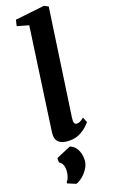

<svg xmlns="http://www.w3.org/2000/svg" viewBox="-203 -859 692 1172"><g transform="rotate(-20 143.0 -272.5)"><path d="M185.5 -116.5Q182 -94 186.2 -83.2Q190.5 -72.5 202.5 -72.5Q210.5 -72.5 219.8 -75.5Q229 -78.5 248.5 -94L262.5 -60.5Q256 -52 238.2 -35.2Q220.5 -18.5 192.2 -4.2Q164 10 126 10Q101 10 81.2 3.5Q61.5 -3 50.2 -17.5Q39 -32 39 -56Q39 -62 40 -70.5Q41 -79 42.2 -88Q43.5 -97 44.5 -105L133.5 -736L59.5 -757L68.5 -795.5L258 -817L284.5 -803ZM73 272 21 250.5 21.5 239.5Q31 233.5 38.2 209.8Q45.5 186 44.5 163Q44 148 37.8 134.8Q31.5 121.5 17.5 112.5V84.5L113.5 44Q144 57 157.2 85Q170.5 113 170.5 145Q171 176 154.2 203Q137.5 230 114.8 248.2Q92 266.5 73 272Z"/></g></svg>

Font: Merriweather 24pt SemiCondensed Black
Style: Italic
Weight: 900
Width: 4
Italic angle: -7.8°
Designer: Eben Sorkin
Foundry: Eben Sorkin
Version: Version 2.101